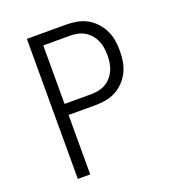

<svg xmlns="http://www.w3.org/2000/svg" viewBox="-133 -841 866 947"><g transform="rotate(-20 300.0 -367.5)"><path d="M114 0V-735H320Q348 -735 375.5 -730Q403 -725 427.5 -712Q452 -699 471.5 -678Q491 -657 503.5 -632Q516 -607 520.5 -579Q525 -551 525 -523Q525 -495 520.5 -467.5Q516 -440 503.5 -414.5Q491 -389 471.5 -368.5Q452 -348 427.5 -335Q403 -322 375.5 -317Q348 -312 320 -312H179V0ZM179 -370H320Q339 -370 358.5 -374Q378 -378 395 -388Q412 -398 425 -413Q438 -428 446 -446Q454 -464 457 -484Q460 -504 460 -523Q460 -543 457 -563Q454 -583 446 -601Q438 -619 425 -634Q412 -649 395 -659Q378 -669 358.5 -673Q339 -677 320 -677H179Z"/></g></svg>

Font: Iosevka Curly Light Extended
Style: Regular
Weight: 300
Width: 7
Monospace: yes
Designer: Belleve Invis
Foundry: Belleve Invis
Version: Version 11.1.0; ttfautohint (v1.8.3)